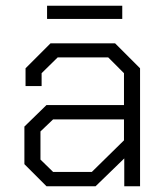

<svg xmlns="http://www.w3.org/2000/svg" viewBox="-20 -649 583 669"><path d="M65 -77V-208L142 -283H412V-394L357 -449H181L125 -394V-349H69V-411L156 -498H381L468 -411V0H413V-97L313 0H142ZM300 -50 412 -160V-233H165L121 -191V-93L165 -50ZM144 -629H406V-583H144Z"/></svg>

Font: Chakra Petch Light
Style: Regular
Weight: 300
Designer: Katatrad Aksorn Co.,Ltd.
Foundry: Cadson Demak Co.,Ltd.
Version: Version 1.000; ttfautohint (v1.6)